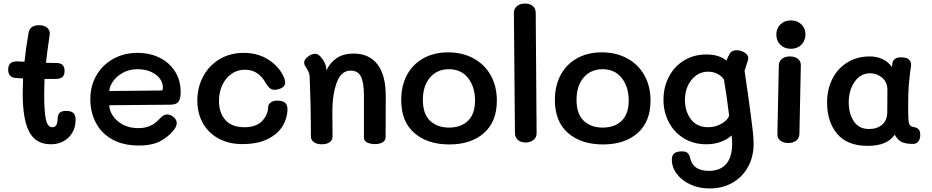

<svg xmlns="http://www.w3.org/2000/svg" viewBox="-20 -812 5252 1082"><path d="M406 -137Q406 -76 366.5 -37.5Q327 1 266 1Q183 1 145.5 -67.5Q108 -136 108 -285Q108 -316 110 -370L74 -372Q26 -374 26 -419Q26 -444 39 -455.5Q52 -467 82 -466L118 -464Q125 -535 141 -627Q149 -670 200 -670Q231 -670 247.5 -654Q264 -638 260 -616Q244 -508 239 -458L300 -457Q344 -456 344 -412Q344 -389 332 -378Q320 -367 291 -367H231Q229 -315 229 -285Q229 -179 239 -137Q249 -95 274 -95Q290 -95 297 -106.5Q304 -118 305 -145Q306 -167 317 -177Q328 -187 353 -187Q381 -187 393.5 -175Q406 -163 406 -137Z M489 -254Q489 -328 523.5 -387.5Q558 -447 618.5 -480.5Q679 -514 755 -514Q824 -514 879 -487Q934 -460 966 -410Q998 -360 998 -294Q998 -255 985.5 -238.5Q973 -222 939 -222L596 -219Q596 -191 615 -161Q634 -131 671 -110.5Q708 -90 758 -90Q792 -90 815.5 -98.5Q839 -107 854 -119Q869 -131 889 -152Q904 -167 922 -167Q941 -167 958.5 -152Q976 -137 976 -118Q976 -104 965 -87Q941 -51 892.5 -21.5Q844 8 762 8Q674 8 612.5 -26.5Q551 -61 520 -120.5Q489 -180 489 -254ZM885 -302Q893 -302 895.5 -305Q898 -308 898 -316Q898 -362 857 -392Q816 -422 755 -422Q708 -422 671.5 -401.5Q635 -381 615.5 -351.5Q596 -322 596 -299Z M1092 -245Q1092 -319 1124.5 -380.5Q1157 -442 1216.5 -478Q1276 -514 1353 -514Q1435 -514 1495.5 -474Q1556 -434 1581 -374Q1587 -359 1587 -347Q1587 -319 1548 -309Q1538 -306 1528 -306Q1511 -306 1500 -315.5Q1489 -325 1477 -345Q1460 -377 1431 -398Q1402 -419 1360 -419Q1317 -419 1284 -395.5Q1251 -372 1232.5 -332Q1214 -292 1214 -244Q1214 -176 1250.5 -135.5Q1287 -95 1357 -95Q1423 -95 1456.5 -129.5Q1490 -164 1491 -208Q1491 -223 1505 -234Q1519 -245 1542 -245Q1570 -245 1585 -234Q1600 -223 1600 -196Q1600 -148 1573.5 -103Q1547 -58 1490 -29Q1433 0 1345 0Q1269 0 1211.5 -31.5Q1154 -63 1123 -118.5Q1092 -174 1092 -245Z M2154 -269 2153 -40Q2153 -20 2136 -10Q2119 0 2093 0Q2067 0 2049 -9Q2031 -18 2031 -36V-270Q2031 -347 2014 -380.5Q1997 -414 1957 -414Q1919 -414 1896 -382.5Q1873 -351 1860 -279Q1853 -235 1853 -179L1854 -44Q1854 -22 1837.5 -10.5Q1821 1 1793 1Q1765 1 1748.5 -11Q1732 -23 1732 -44Q1732 -212 1725 -376Q1725 -392 1720 -404Q1715 -416 1708.5 -426Q1702 -436 1700 -440Q1694 -448 1694 -459Q1694 -477 1715.5 -493Q1737 -509 1756 -509Q1766 -509 1775 -503Q1784 -497 1795 -482Q1819 -450 1819 -422V-414Q1837 -455 1874.5 -482.5Q1912 -510 1974 -510Q2060 -510 2107 -449.5Q2154 -389 2154 -269Z M2241 -249Q2241 -328 2273 -388.5Q2305 -449 2365 -483Q2425 -517 2506 -517Q2586 -517 2648.5 -483Q2711 -449 2745.5 -387.5Q2780 -326 2780 -245Q2780 -126 2707 -62Q2634 2 2512 2Q2390 2 2315.5 -62Q2241 -126 2241 -249ZM2657 -246Q2657 -322 2618 -372Q2579 -422 2510 -422Q2443 -422 2403 -375Q2363 -328 2363 -249Q2363 -170 2403.5 -131.5Q2444 -93 2510 -93Q2578 -93 2617.5 -131.5Q2657 -170 2657 -246Z M2882 -61 2876 -739Q2876 -763 2893.5 -777.5Q2911 -792 2939 -792Q2966 -792 2982.5 -778Q2999 -764 2999 -740L3004 -61Q3004 -37 2986 -23Q2968 -9 2942 -9Q2915 -9 2898.5 -23.5Q2882 -38 2882 -61Z M3107 -249Q3107 -328 3139 -388.5Q3171 -449 3231 -483Q3291 -517 3372 -517Q3452 -517 3514.5 -483Q3577 -449 3611.5 -387.5Q3646 -326 3646 -245Q3646 -126 3573 -62Q3500 2 3378 2Q3256 2 3181.5 -62Q3107 -126 3107 -249ZM3523 -246Q3523 -322 3484 -372Q3445 -422 3376 -422Q3309 -422 3269 -375Q3229 -328 3229 -249Q3229 -170 3269.5 -131.5Q3310 -93 3376 -93Q3444 -93 3483.5 -131.5Q3523 -170 3523 -246Z M4227 -1Q4227 70 4196 127.5Q4165 185 4108.5 217.5Q4052 250 3978 250Q3920 250 3871.5 228Q3823 206 3794.5 168.5Q3766 131 3766 87Q3766 63 3780 52Q3794 41 3823 41Q3862 41 3868 74Q3883 151 3975 151Q4038 151 4072 112.5Q4106 74 4106 -4Q4106 -25 4103 -49Q4080 -27 4043 -13Q4006 1 3960 1Q3889 1 3834 -32.5Q3779 -66 3749 -123.5Q3719 -181 3719 -250Q3719 -321 3749.5 -379.5Q3780 -438 3835 -471.5Q3890 -505 3961 -505Q4033 -505 4074 -470Q4081 -490 4091 -507Q4102 -529 4131 -529Q4154 -529 4175 -516.5Q4196 -504 4197 -484Q4197 -482 4195 -472Q4189 -456 4176 -412Q4195 -286 4210 -172Q4217 -120 4222 -75.5Q4227 -31 4227 -1ZM4089 -160Q4077 -261 4060 -363Q4051 -380 4026.5 -394Q4002 -408 3971 -408Q3914 -408 3877 -362Q3840 -316 3840 -248Q3840 -184 3874 -139.5Q3908 -95 3972 -95Q4011 -95 4046 -115Q4081 -135 4089 -160Z M4355 -617Q4355 -652 4378 -674.5Q4401 -697 4438 -697Q4473 -697 4496 -674.5Q4519 -652 4519 -618Q4519 -583 4496 -560Q4473 -537 4437 -537Q4401 -537 4378 -559.5Q4355 -582 4355 -617ZM4361 -56 4369 -444Q4370 -468 4387 -481Q4404 -494 4431 -494Q4459 -494 4476.5 -480.5Q4494 -467 4493 -442L4485 -56Q4484 -33 4466.5 -19.5Q4449 -6 4422 -6Q4395 -6 4377.5 -19.5Q4360 -33 4361 -56Z M5166 -50Q5166 -29 5155 -15Q5144 -1 5126 -1Q5083 -1 5061 -12Q5039 -23 5022 -53Q4980 10 4870 10Q4755 10 4698 -57.5Q4641 -125 4641 -235Q4641 -308 4670.5 -367Q4700 -426 4755 -460Q4810 -494 4882 -494Q4923 -494 4956 -477.5Q4989 -461 5006 -434L5009 -455Q5010 -469 5022 -479Q5034 -489 5060 -489Q5090 -489 5103.5 -475Q5117 -461 5114 -440Q5108 -408 5101 -327Q5098 -287 5098 -224V-177Q5098 -135 5103 -116.5Q5108 -98 5130 -96Q5147 -93 5156.5 -83.5Q5166 -74 5166 -50ZM4981 -303Q4981 -349 4951.5 -374Q4922 -399 4884 -399Q4829 -399 4796 -351Q4763 -303 4763 -236Q4763 -171 4792 -128Q4821 -85 4877 -85Q4923 -85 4951 -109Q4979 -133 4980 -178Q4981 -221 4981 -303Z"/></svg>

Font: Mali SemiBold
Style: Regular
Weight: 600
Designer: Kitiyaporn Chalermlarp | Katatrad Aksorn Co.,Ltd.
Foundry: Cadson Demak Co.,Ltd.
Version: Version 1.000; ttfautohint (v1.6)